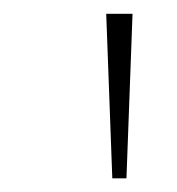

<svg xmlns="http://www.w3.org/2000/svg" viewBox="-20 -727 256 278"><path d="M133.8 -707H171.9L163.1 -468.8H142.6Z"/></svg>

Font: Pretendard GOV Thin
Style: Regular
Weight: 100
Designer: Base glyphs from Inter by Rasmus Andersson; Hangeul glyphs from Noto Sans CJK(Source Han Sans) by Jang Soo-young and Kan
Foundry: Kil Hyung-jin
Version: Version 1.309